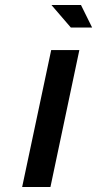

<svg xmlns="http://www.w3.org/2000/svg" viewBox="-20 -747 388 767"><path d="M68.5 0H181.5L297 -547H184.5ZM263 -637H348L303.5 -727H185.5Z"/></svg>

Font: League Gothic SemiExpanded Italic
Style: Regular
Weight: 400
Width: 6
Designer: The League of Moveable Type
Version: Version 1.600; ttfautohint (v1.8.3)